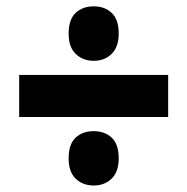

<svg xmlns="http://www.w3.org/2000/svg" viewBox="-20 -651 583 597"><path d="M39.6 -287.1V-418H502.9V-287.1ZM271.5 -74.2Q237.8 -74.2 215.6 -95.2Q193.4 -116.2 193.4 -158.7Q193.4 -202.6 215.1 -222.9Q236.8 -243.2 271.5 -243.2Q305.7 -243.2 327.4 -222.9Q349.1 -202.6 349.1 -158.7Q349.1 -116.7 327.1 -95.5Q305.2 -74.2 271.5 -74.2ZM271.5 -461.9Q237.8 -461.9 215.6 -483.2Q193.4 -504.4 193.4 -546.4Q193.4 -590.3 215.1 -610.8Q236.8 -631.3 271.5 -631.3Q305.7 -631.3 327.4 -610.8Q349.1 -590.3 349.1 -546.4Q349.1 -504.9 327.1 -483.4Q305.2 -461.9 271.5 -461.9Z"/></svg>

Font: Open Sans SemiCondensed ExtraBold
Style: Regular
Weight: 800
Width: 4
Designer: Monotype Design Team
Foundry: Monotype Imaging Inc.
Version: Version 3.000